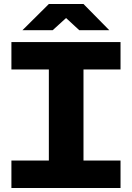

<svg xmlns="http://www.w3.org/2000/svg" viewBox="-20 -939 660 959"><path d="M224 -121V-608H397V-121ZM37 0V-137H582V0ZM37 -592V-729H582V-592ZM92 -788 224 -919H397L526 -788H376L310 -849L243 -788Z"/></svg>

Font: Hubot Sans Condensed ExtraLight
Style: Bold
Weight: 700
Version: Version 2.000